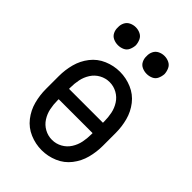

<svg xmlns="http://www.w3.org/2000/svg" viewBox="-222 -842 945 945"><g transform="rotate(45 250.0 -370.0)"><path d="M150 -623Q133 -623 117.5 -630Q102 -637 94.5 -652.5Q87 -668 88 -685Q87 -702 94.5 -717.5Q102 -733 117.5 -740.5Q133 -748 150 -748Q167 -748 182.5 -740.5Q198 -733 205 -717.5Q212 -702 213 -685Q212 -668 205 -652.5Q198 -637 182.5 -630Q167 -623 150 -623ZM350 -623Q333 -623 317.5 -630Q302 -637 294.5 -652.5Q287 -668 288 -685Q287 -702 294.5 -717.5Q302 -733 317.5 -740.5Q333 -748 350 -748Q367 -748 382.5 -740.5Q398 -733 405 -717.5Q412 -702 413 -685Q412 -668 405 -652.5Q398 -637 382.5 -630Q367 -623 350 -623ZM250 8Q207 8 167 -9Q127 -26 100.5 -60Q74 -94 63 -135.5Q52 -177 52 -220V-310Q52 -353 63 -394.5Q74 -436 100.5 -470Q127 -504 167 -521Q207 -538 250 -538Q293 -538 333 -521Q373 -504 399.5 -470Q426 -436 437 -394.5Q448 -353 448 -310V-220Q448 -177 437 -135.5Q426 -94 399.5 -60Q373 -26 333 -9Q293 8 250 8ZM250 -64Q278 -64 302.5 -77.5Q327 -91 342 -114.5Q357 -138 362.5 -165Q368 -192 368 -220V-229H132V-220Q132 -192 137.5 -165Q143 -138 158 -114.5Q173 -91 197.5 -77.5Q222 -64 250 -64ZM132 -301H368V-310Q368 -338 362.5 -365Q357 -392 342 -415.5Q327 -439 302.5 -452.5Q278 -466 250 -466Q222 -466 197.5 -452.5Q173 -439 158 -415.5Q143 -392 137.5 -365Q132 -338 132 -310Z"/></g></svg>

Font: Iosevka SS08
Style: Regular
Weight: 400
Monospace: yes
Designer: Belleve Invis
Foundry: Belleve Invis
Version: 2.1.0; ttfautohint (v1.8.2)